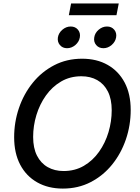

<svg xmlns="http://www.w3.org/2000/svg" viewBox="-20 -1076 804 1106"><path d="M341.8 10.3Q257.8 10.3 194.6 -25.4Q131.3 -61 96.4 -127.2Q61.5 -193.4 61.5 -285.6Q61.5 -372.6 89.1 -453.6Q116.7 -534.7 168.2 -598.6Q219.7 -662.6 292 -700.2Q364.3 -737.8 453.1 -737.8Q537.6 -737.8 600.3 -702.1Q663.1 -666.5 698 -600.6Q732.9 -534.7 732.9 -442.4Q732.9 -354.5 705.3 -273.4Q677.7 -192.4 626.2 -128.4Q574.7 -64.5 502.7 -27.1Q430.7 10.3 341.8 10.3ZM346.2 -90.8Q411.6 -90.8 463.1 -120.8Q514.6 -150.9 550.5 -201.7Q586.4 -252.4 605 -314.7Q623.5 -377 623.5 -440.9Q623.5 -504.9 601.6 -548.6Q579.6 -592.3 540.3 -614.5Q501 -636.7 448.7 -636.7Q383.3 -636.7 331.8 -606.4Q280.3 -576.2 244.4 -525.6Q208.5 -475.1 189.7 -413.1Q170.9 -351.1 170.9 -287.1Q170.9 -223.1 193.1 -179.4Q215.3 -135.7 254.9 -113.3Q294.4 -90.8 346.2 -90.8ZM575.7 -798.3Q549.3 -798.3 533.9 -816.7Q518.6 -835 522.9 -860.8Q526.9 -886.7 548.6 -905Q570.3 -923.3 596.2 -923.3Q622.6 -923.3 637.9 -905Q653.3 -886.7 648.9 -860.8Q644.5 -835 623 -816.7Q601.6 -798.3 575.7 -798.3ZM366.2 -798.3Q340.3 -798.3 325 -816.7Q309.6 -835 313.5 -860.8Q317.9 -886.7 339.6 -905Q361.3 -923.3 387.2 -923.3Q413.6 -923.3 429 -905Q444.3 -886.7 439.9 -860.8Q435.5 -835 414.1 -816.7Q392.6 -798.3 366.2 -798.3ZM664.1 -1056.2 650.9 -988.3H376.5L389.6 -1056.2Z"/></svg>

Font: Inter 17pt Medium
Style: Italic
Weight: 500
Italic angle: -9.3988°
Version: Version 4.001;git-66647c0bb